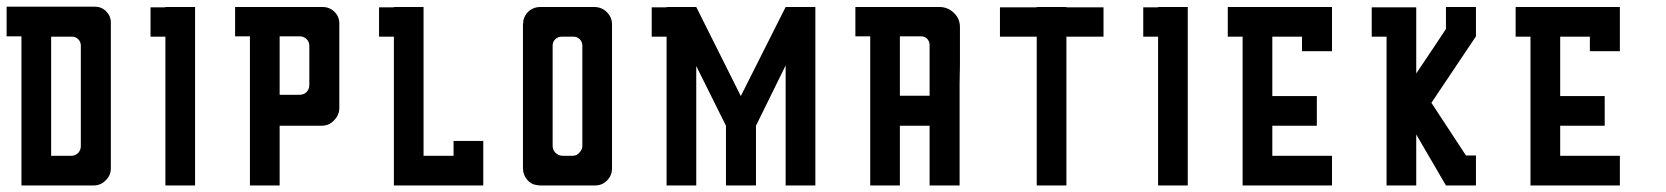

<svg xmlns="http://www.w3.org/2000/svg" viewBox="-20 -861 5042 581"><path d="M44.9 -751Q44.9 -751 28.3 -751Q11.7 -751 0 -751Q0 -751 0 -754.9Q0 -757.8 0 -765.6Q0 -773.4 0 -785.2Q0 -818.4 0 -840.8Q0 -840.8 19.5 -840.8Q40 -840.8 52.7 -840.8Q52.7 -840.8 79.1 -840.8Q105.5 -840.8 139.6 -840.8Q162.1 -840.8 184.6 -840.8Q208 -840.8 224.6 -840.8Q224.6 -840.8 230.5 -840.8Q235.4 -840.8 266.6 -840.8Q287.1 -840.8 300.8 -827.1Q315.4 -812.5 315.4 -793Q315.4 -793 315.4 -790Q315.4 -787.1 315.4 -785.2Q315.4 -785.2 315.4 -774.4Q315.4 -764.6 315.4 -757.8Q315.4 -757.8 315.4 -701.2Q315.4 -645.5 315.4 -572.3Q315.4 -523.4 315.4 -475.6Q315.4 -426.8 315.4 -389.6Q315.4 -389.6 315.4 -376Q315.4 -361.3 315.4 -351.6Q315.4 -330.1 299.8 -315.4Q285.2 -299.8 262.7 -299.8Q262.7 -299.8 249 -299.8Q234.4 -299.8 224.6 -299.8Q224.6 -299.8 210 -299.8Q202.1 -299.8 191.4 -299.8Q157.2 -299.8 134.8 -299.8Q134.8 -299.8 101.6 -299.8Q67.4 -299.8 44.9 -299.8Q44.9 -299.8 44.9 -334Q44.9 -367.2 44.9 -389.6Q44.9 -389.6 44.9 -445.3Q44.9 -501 44.9 -572.3Q44.9 -620.1 44.9 -667Q44.9 -714.8 44.9 -751ZM134.8 -389.6Q134.8 -389.6 138.7 -389.6Q140.6 -389.6 142.6 -389.6Q150.4 -389.6 196.3 -389.6Q208 -389.6 216.8 -398.4Q224.6 -407.2 224.6 -418.9Q224.6 -418.9 224.6 -431.6Q224.6 -445.3 224.6 -523.4Q224.6 -556.6 224.6 -605.5Q224.6 -654.3 224.6 -722.7Q224.6 -734.4 216.8 -742.2Q209 -750 198.2 -750Q198.2 -750 174.8 -750Q150.4 -750 134.8 -750Q134.8 -750 134.8 -697.3Q134.8 -696.3 134.8 -695.3Q134.8 -668 134.8 -635.7Q134.8 -604.5 134.8 -568.4Q134.8 -521.5 134.8 -473.6Q134.8 -425.8 134.8 -389.6Z M480.5 -299.8Q510.7 -299.8 570.3 -299.8Q570.3 -480.5 570.3 -839.8Q541 -839.8 480.5 -839.8Q480.5 -839.8 480.5 -838.9Q465.8 -838.9 435.5 -838.9Q435.5 -824.2 435.5 -801.8Q435.5 -779.3 435.5 -750Q450.2 -750 480.5 -750Q480.5 -599.6 480.5 -299.8Z M1006.8 -790Q1006.8 -790 1006.8 -775.4Q1006.8 -760.7 1006.8 -751Q1006.8 -751 1006.8 -741.2Q1006.8 -732.4 1006.8 -676.8Q1006.8 -652.3 1006.8 -617.2Q1006.8 -583 1006.8 -534.2Q1006.8 -522.5 1002 -512.7Q998 -503.9 990.2 -496.1Q982.4 -488.3 973.6 -484.4Q963.9 -480.5 952.1 -480.5Q952.1 -480.5 932.6 -480.5Q914.1 -480.5 888.7 -480.5Q872.1 -480.5 855.5 -480.5Q838.9 -480.5 826.2 -480.5Q826.2 -480.5 826.2 -452.1Q826.2 -424.8 826.2 -389.6Q826.2 -365.2 826.2 -341.8Q826.2 -318.4 826.2 -299.8Q826.2 -299.8 811.5 -299.8Q803.7 -299.8 793 -299.8Q758.8 -299.8 736.3 -299.8Q736.3 -299.8 736.3 -327.1Q736.3 -355.5 736.3 -390.6Q736.3 -414.1 736.3 -438.5Q736.3 -461.9 736.3 -480.5Q736.3 -480.5 736.3 -515.6Q736.3 -550.8 736.3 -574.2Q736.3 -574.2 736.3 -600.6Q736.3 -627.9 736.3 -663.1Q736.3 -686.5 736.3 -710Q736.3 -733.4 736.3 -751Q736.3 -751 719.7 -751Q703.1 -751 691.4 -751Q691.4 -751 691.4 -754.9Q691.4 -757.8 691.4 -765.6Q691.4 -773.4 691.4 -784.2Q691.4 -817.4 691.4 -839.8Q691.4 -839.8 708 -839.8Q725.6 -839.8 736.3 -839.8Q736.3 -839.8 770.5 -839.8Q803.7 -839.8 826.2 -839.8Q826.2 -839.8 846.7 -839.8Q866.2 -839.8 891.6 -839.8Q909.2 -839.8 925.8 -839.8Q943.4 -839.8 956.1 -839.8Q977.5 -839.8 992.2 -825.2Q1006.8 -810.5 1006.8 -790ZM916 -721.7Q916 -734.4 908.2 -742.2Q899.4 -751 887.7 -751Q887.7 -751 864.3 -751Q841.8 -751 826.2 -751Q826.2 -751 826.2 -723.6Q826.2 -697.3 826.2 -662.1Q826.2 -638.7 826.2 -615.2Q826.2 -591.8 826.2 -574.2Q826.2 -574.2 830.1 -574.2Q832 -574.2 834 -574.2Q841.8 -574.2 886.7 -574.2Q899.4 -574.2 908.2 -583Q916 -591.8 916 -603.5Q916 -603.5 916 -609.4Q916 -614.3 916 -644.5Q916 -658.2 916 -676.8Q916 -695.3 916 -721.7Z M1171.9 -299.8Q1171.9 -299.8 1171.9 -299.8Q1202.1 -299.8 1261.7 -299.8Q1322.3 -299.8 1442.4 -299.8Q1442.4 -330.1 1442.4 -389.6Q1442.4 -405.3 1442.4 -434.6Q1412.1 -434.6 1352.5 -434.6Q1352.5 -419.9 1352.5 -389.6Q1322.3 -389.6 1261.7 -389.6Q1261.7 -540 1261.7 -839.8Q1232.4 -839.8 1171.9 -839.8Q1171.9 -839.8 1171.9 -838.9Q1157.2 -838.9 1127 -838.9Q1127 -824.2 1127 -801.8Q1127 -779.3 1127 -750Q1141.6 -750 1171.9 -750Q1171.9 -599.6 1171.9 -299.8Z M1832 -787.1Q1832 -787.1 1832 -773.4Q1832 -758.8 1832 -750Q1832 -750 1832 -744.1Q1832 -738.3 1832 -703.1Q1832 -688.5 1832 -666Q1832 -644.5 1832 -613.3Q1832 -569.3 1832 -504.9Q1832 -441.4 1832 -351.6Q1832 -330.1 1817.4 -315.4Q1802.7 -299.8 1780.3 -299.8Q1780.3 -299.8 1766.6 -299.8Q1752 -299.8 1742.2 -299.8Q1742.2 -299.8 1727.5 -299.8Q1719.7 -299.8 1709 -299.8Q1674.8 -299.8 1652.3 -299.8Q1652.3 -299.8 1648.4 -299.8Q1643.6 -299.8 1616.2 -299.8Q1610.4 -299.8 1605.5 -300.8Q1599.6 -301.8 1595.7 -302.7Q1580.1 -308.6 1571.3 -322.3Q1562.5 -335.9 1562.5 -351.6Q1562.5 -351.6 1562.5 -352.5Q1562.5 -352.5 1562.5 -352.5Q1562.5 -352.5 1562.5 -359.4Q1562.5 -362.3 1562.5 -367.2Q1562.5 -380.9 1562.5 -389.6Q1562.5 -389.6 1562.5 -395.5Q1562.5 -401.4 1562.5 -436.5Q1562.5 -451.2 1562.5 -472.7Q1562.5 -495.1 1562.5 -525.4Q1562.5 -569.3 1562.5 -632.8Q1562.5 -664.1 1562.5 -702.1Q1562.5 -741.2 1562.5 -786.1Q1562.5 -789.1 1563.5 -792Q1563.5 -794.9 1563.5 -797.9Q1567.4 -816.4 1581.1 -828.1Q1595.7 -839.8 1614.3 -839.8Q1614.3 -839.8 1639.6 -839.8Q1664.1 -839.8 1697.3 -839.8Q1718.8 -839.8 1740.2 -839.8Q1761.7 -839.8 1778.3 -839.8Q1800.8 -839.8 1816.4 -824.2Q1832 -808.6 1832 -787.1ZM1742.2 -722.7Q1742.2 -734.4 1734.4 -742.2Q1726.6 -750 1715.8 -750Q1715.8 -750 1710.9 -750Q1706.1 -750 1679.7 -750Q1668 -750 1660.2 -742.2Q1652.3 -734.4 1652.3 -722.7Q1652.3 -722.7 1652.3 -713.9Q1652.3 -711.9 1652.3 -710Q1652.3 -697.3 1652.3 -619.1Q1652.3 -585.9 1652.3 -537.1Q1652.3 -488.3 1652.3 -419.9Q1652.3 -407.2 1661.1 -398.4Q1670.9 -389.6 1682.6 -389.6Q1682.6 -389.6 1684.6 -389.6Q1684.6 -389.6 1686.5 -389.6Q1690.4 -389.6 1712.9 -389.6Q1725.6 -389.6 1733.4 -399.4Q1742.2 -408.2 1742.2 -419.9Q1742.2 -419.9 1742.2 -432.6Q1742.2 -446.3 1742.2 -524.4Q1742.2 -557.6 1742.2 -606.4Q1742.2 -654.3 1742.2 -722.7Z M2447.3 -299.8Q2447.3 -480.5 2447.3 -839.8Q2417 -839.8 2357.4 -839.8Q2312.5 -750 2221.7 -570.3Q2176.8 -660.2 2086.9 -839.8Q2057.6 -839.8 1997.1 -839.8Q1997.1 -839.8 1997.1 -838.9Q1982.4 -838.9 1952.1 -838.9Q1952.1 -824.2 1952.1 -801.8Q1952.1 -779.3 1952.1 -750Q1966.8 -750 1997.1 -750Q1997.1 -599.6 1997.1 -299.8Q2027.3 -299.8 2086.9 -299.8Q2086.9 -419.9 2086.9 -661.1Q2117.2 -600.6 2176.8 -480.5Q2176.8 -419.9 2176.8 -299.8Q2207 -299.8 2267.6 -299.8Q2267.6 -360.4 2267.6 -480.5Q2296.9 -541 2357.4 -663.1Q2357.4 -542 2357.4 -299.8Q2386.7 -299.8 2447.3 -299.8Z M2793 -480.5Q2793 -480.5 2759.8 -480.5Q2725.6 -480.5 2703.1 -480.5Q2703.1 -480.5 2703.1 -452.1Q2703.1 -424.8 2703.1 -389.6Q2703.1 -365.2 2703.1 -341.8Q2703.1 -318.4 2703.1 -299.8Q2703.1 -299.8 2688.5 -299.8Q2680.7 -299.8 2669.9 -299.8Q2635.7 -299.8 2613.3 -299.8Q2613.3 -299.8 2613.3 -369.1Q2613.3 -438.5 2613.3 -527.3Q2613.3 -586.9 2613.3 -646.5Q2613.3 -706.1 2613.3 -751Q2613.3 -751 2596.7 -751Q2580.1 -751 2568.4 -751Q2568.4 -751 2568.4 -754.9Q2568.4 -757.8 2568.4 -765.6Q2568.4 -773.4 2568.4 -784.2Q2568.4 -817.4 2568.4 -839.8Q2568.4 -839.8 2585 -839.8Q2602.5 -839.8 2613.3 -839.8Q2613.3 -839.8 2622.1 -839.8Q2631.8 -839.8 2685.5 -839.8Q2709 -839.8 2742.2 -839.8Q2776.4 -839.8 2823.2 -839.8Q2847.7 -839.8 2866.2 -822.3Q2884.8 -804.7 2884.8 -779.3Q2884.8 -779.3 2884.8 -770.5Q2884.8 -762.7 2884.8 -756.8Q2884.8 -756.8 2884.8 -721.7Q2884.8 -687.5 2884.8 -664.1Q2884.8 -664.1 2883.8 -608.4Q2883.8 -552.7 2883.8 -480.5Q2883.8 -432.6 2883.8 -384.8Q2883.8 -336.9 2883.8 -299.8Q2883.8 -299.8 2849.6 -299.8Q2815.4 -299.8 2793 -299.8Q2793 -299.8 2793 -327.1Q2793 -355.5 2793 -390.6Q2793 -414.1 2793 -438.5Q2793 -461.9 2793 -480.5ZM2793 -571.3Q2793 -571.3 2793 -577.1Q2793 -584 2793 -624Q2793 -640.6 2793 -666Q2793 -690.4 2793 -724.6Q2793 -735.4 2786.1 -743.2Q2778.3 -751 2767.6 -751Q2767.6 -751 2743.2 -751Q2719.7 -751 2703.1 -751Q2703.1 -751 2703.1 -725.6Q2703.1 -724.6 2703.1 -723.6Q2703.1 -696.3 2703.1 -660.2Q2703.1 -636.7 2703.1 -612.3Q2703.1 -588.9 2703.1 -571.3Q2703.1 -571.3 2718.8 -571.3Q2725.6 -571.3 2737.3 -571.3Q2770.5 -571.3 2793 -571.3Z M3207 -839.8Q3176.8 -839.8 3117.2 -839.8Q3117.2 -839.8 3117.2 -838.9Q3080.1 -838.9 3005.9 -838.9Q3005.9 -827.1 3005.9 -810.5Q3005.9 -786.1 3005.9 -750Q3043 -750 3117.2 -750Q3117.2 -599.6 3117.2 -299.8Q3146.5 -299.8 3207 -299.8Q3207 -450.2 3207 -750Q3244.1 -750 3319.3 -750Q3319.3 -779.3 3319.3 -838.9Q3281.2 -838.9 3207 -838.9Q3207 -838.9 3207 -839.8Z M3484.4 -299.8Q3514.6 -299.8 3574.2 -299.8Q3574.2 -480.5 3574.2 -839.8Q3544.9 -839.8 3484.4 -839.8Q3484.4 -839.8 3484.4 -838.9Q3469.7 -838.9 3439.5 -838.9Q3439.5 -824.2 3439.5 -801.8Q3439.5 -779.3 3439.5 -750Q3454.1 -750 3484.4 -750Q3484.4 -599.6 3484.4 -299.8Z M4010.7 -389.6Q3950.2 -389.6 3830.1 -389.6Q3830.1 -419.9 3830.1 -480.5Q3875 -480.5 3964.8 -480.5Q3964.8 -509.8 3964.8 -570.3Q3919.9 -570.3 3830.1 -570.3Q3830.1 -629.9 3830.1 -750Q3860.4 -750 3919.9 -750Q3919.9 -735.4 3919.9 -706.1Q3950.2 -706.1 4010.7 -706.1Q4010.7 -720.7 4010.7 -750Q4010.7 -750 4010.7 -750Q4010.7 -780.3 4010.7 -839.8Q3950.2 -839.8 3830.1 -839.8Q3800.8 -839.8 3740.2 -839.8Q3725.6 -839.8 3695.3 -839.8Q3695.3 -825.2 3695.3 -802.7Q3695.3 -780.3 3695.3 -750Q3710 -750 3740.2 -750Q3740.2 -690.4 3740.2 -570.3Q3740.2 -540 3740.2 -480.5Q3740.2 -419.9 3740.2 -299.8Q3770.5 -299.8 3830.1 -299.8Q3830.1 -299.8 3830.1 -299.8Q3890.6 -299.8 4010.7 -299.8Q4010.7 -330.1 4010.7 -389.6Z M4356.4 -299.8Q4386.7 -299.8 4446.3 -299.8Q4446.3 -330.1 4446.3 -390.6Q4435.5 -390.6 4416 -390.6Q4380.9 -444.3 4311.5 -549.8Q4356.4 -617.2 4446.3 -751Q4446.3 -751 4446.3 -751Q4446.3 -780.3 4446.3 -839.8Q4430.7 -839.8 4400.4 -839.8Q4400.4 -839.8 4400.4 -839.8Q4400.4 -839.8 4400.4 -839.8Q4385.7 -839.8 4355.5 -839.8Q4355.5 -817.4 4355.5 -773.4Q4326.2 -728.5 4265.6 -638.7Q4265.6 -706.1 4265.6 -838.9Q4236.3 -838.9 4175.8 -838.9Q4161.1 -838.9 4130.9 -838.9Q4130.9 -824.2 4130.9 -801.8Q4130.9 -779.3 4130.9 -750Q4145.5 -750 4175.8 -750Q4175.8 -599.6 4175.8 -299.8Q4206.1 -299.8 4265.6 -299.8Q4265.6 -351.6 4265.6 -454.1Q4295.9 -402.3 4355.5 -299.8Q4355.5 -299.8 4355.5 -299.8Q4356.4 -299.8 4356.4 -299.8Q4356.4 -299.8 4356.4 -299.8Q4356.4 -299.8 4356.4 -299.8Z M4881.8 -389.6Q4821.3 -389.6 4701.2 -389.6Q4701.2 -419.9 4701.2 -480.5Q4746.1 -480.5 4835.9 -480.5Q4835.9 -509.8 4835.9 -570.3Q4791 -570.3 4701.2 -570.3Q4701.2 -629.9 4701.2 -750Q4731.4 -750 4791 -750Q4791 -735.4 4791 -706.1Q4821.3 -706.1 4881.8 -706.1Q4881.8 -720.7 4881.8 -750Q4881.8 -750 4881.8 -750Q4881.8 -780.3 4881.8 -839.8Q4821.3 -839.8 4701.2 -839.8Q4671.9 -839.8 4611.3 -839.8Q4596.7 -839.8 4566.4 -839.8Q4566.4 -825.2 4566.4 -802.7Q4566.4 -780.3 4566.4 -750Q4581.1 -750 4611.3 -750Q4611.3 -690.4 4611.3 -570.3Q4611.3 -540 4611.3 -480.5Q4611.3 -419.9 4611.3 -299.8Q4641.6 -299.8 4701.2 -299.8Q4701.2 -299.8 4701.2 -299.8Q4761.7 -299.8 4881.8 -299.8Q4881.8 -330.1 4881.8 -389.6Z"/></svg>

Font: Reach
Style: Fill
Weight: 400
Designer: Billy Harris
Version: Version 1.0